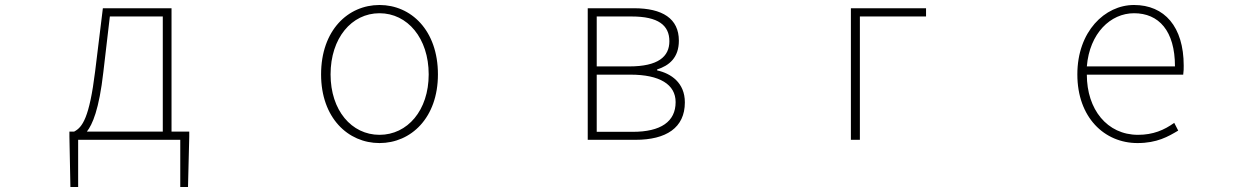

<svg xmlns="http://www.w3.org/2000/svg" viewBox="-20 -560 5040 769"><path d="M293 0H702V189H733L738 -13V-33H667V-527H392L361 -274C338 -88 310 -50 277 -33H258V-13L262 189H293ZM328 -33C350 -61 377 -121 394 -272L420 -494H632V-33Z M1500 13C1626 13 1734 -88 1734 -262C1734 -439 1626 -540 1500 -540C1374 -540 1266 -439 1266 -262C1266 -88 1374 13 1500 13ZM1500 -20C1388 -20 1304 -118 1304 -262C1304 -407 1388 -507 1500 -507C1612 -507 1697 -407 1697 -262C1697 -118 1612 -20 1500 -20Z M2334 0H2525C2648 0 2723 -48 2723 -150C2723 -229 2667 -266 2612 -278V-282C2660 -297 2699 -329 2699 -397C2699 -486 2633 -527 2519 -527H2334ZM2370 -294V-494H2510C2616 -494 2661 -459 2661 -395C2661 -333 2616 -294 2500 -294ZM2370 -32V-261H2505C2622 -261 2686 -222 2686 -151C2686 -73 2627 -32 2514 -32Z M3388 0H3424V-494H3689V-527H3388Z M4536 13C4614 13 4659 -13 4699 -37L4683 -68C4643 -39 4598 -20 4538 -20C4414 -20 4333 -122 4333 -261H4719C4721 -275 4721 -286 4721 -297C4721 -453 4644 -540 4522 -540C4405 -540 4295 -434 4295 -262C4295 -90 4403 13 4536 13ZM4333 -294C4344 -427 4428 -507 4522 -507C4621 -507 4686 -437 4686 -294Z"/></svg>

Font: Harano Aji Gothic K1 ExtraLight
Style: Regular
Weight: 250
Foundry: Masamichi Hosoda
Version: HaranoAjiGothicK1-ExtraLight version 20230610;ttx 4.39.4